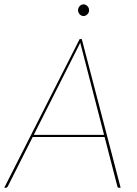

<svg xmlns="http://www.w3.org/2000/svg" viewBox="-36 -884 645 904"><path d="M0 0ZM532 0H523Q518.5 0 517 -5L456.5 -239H118L0 -5Q-3.5 0 -8 0H-16L339 -700H349ZM123 -249H454L347 -663Q345.5 -668.5 344.2 -673.2Q343 -678 342 -683.5Q339.5 -678 337 -673.2Q334.5 -668.5 332 -663ZM383.5 -835.5Q383.5 -825 375.5 -816.8Q367.5 -808.5 357.5 -808.5Q347 -808.5 339.2 -816.8Q331.5 -825 331.5 -835.5Q331.5 -847 339.2 -855.2Q347 -863.5 357.5 -863.5Q367.5 -863.5 375.5 -855.2Q383.5 -847 383.5 -835.5Z"/></svg>

Font: Lato Hairline
Style: Italic
Weight: 100
Italic angle: -7°
Designer: Lukasz Dziedzic
Foundry: tyPoland Lukasz Dziedzic
Version: Version 2.007; 2014-02-27